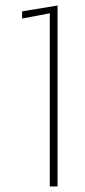

<svg xmlns="http://www.w3.org/2000/svg" viewBox="-20 -674 308 694"><path d="M160 0V-626L60 -607V-633L188 -654V0Z"/></svg>

Font: Kanit Thin
Style: Regular
Weight: 250
Designer: Katatrad Team
Foundry: CadsonDemak
Version: Version 2.000; ttfautohint (v1.8.3)